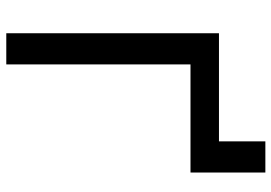

<svg xmlns="http://www.w3.org/2000/svg" viewBox="-150 -736 885 626"><g transform="rotate(90 293.0 -422.5)"><path d="M87.9 0V-693.4H440.4V-844.7H542V-600.6H189.5V0Z"/></g></svg>

Font: CaskaydiaCove NFP
Style: Regular
Weight: 400
Designer: Aaron Bell
Foundry: Saja Typeworks
Version: Version 2111.001; VTT 6.35;Nerd Fonts 3.1.1